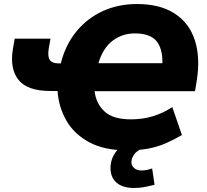

<svg xmlns="http://www.w3.org/2000/svg" viewBox="-20 -736 1031 954"><path d="M611 11Q497 11 422 -30Q347 -71 309 -138.5Q271 -206 266 -284H229Q117 -284 72.5 -338.5Q28 -393 44 -492L53 -544H231L222 -494Q216 -455 227.5 -438Q239 -421 273 -421H282Q305 -513 359 -579Q413 -645 490 -680.5Q567 -716 660 -716Q776 -716 849 -668Q922 -620 949 -533.5Q976 -447 957 -331L949 -283H450Q457 -222 499 -182.5Q541 -143 630 -143Q688 -143 738.5 -158Q789 -173 836 -204L884 -65Q844 -42 804.5 -24.5Q765 -7 718.5 2Q672 11 611 11ZM650 -570Q588 -570 540 -534Q492 -498 469 -422H787Q788 -497 756 -533.5Q724 -570 650 -570ZM646 198Q589 198 559 171.5Q529 145 529 99Q529 49 563 9.5Q597 -30 649 -48L692 0Q660 12 646.5 31.5Q633 51 633 70Q633 88 647 99.5Q661 111 682 111Q696 111 708.5 108.5Q721 106 736 101L748 182Q716 190 694 194Q672 198 646 198Z"/></svg>

Font: Mulish Black
Style: Italic
Weight: 900
Italic angle: -9°
Designer: Vernon Adams
Foundry: Vernon Adams
Version: Version 3.603; ttfautohint (v1.8.3)